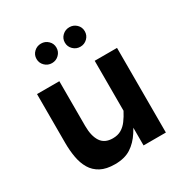

<svg xmlns="http://www.w3.org/2000/svg" viewBox="-164 -820 911 955"><g transform="rotate(-30 291.0 -342.0)"><path d="M392.7 -486.1V0H520.9V-486.1ZM429.6 -171.9 392.6 -199.1Q378.8 -172.5 363.3 -151.5Q347.9 -130.5 327.6 -118.6Q307.4 -106.7 278.9 -106.7Q232.2 -106.7 210.9 -139Q189.6 -171.4 189.6 -229.4V-486.1H61.4V-205.6Q61.4 -161.6 68.4 -122.5Q75.3 -83.4 93 -53.5Q110.7 -23.7 142.5 -6.7Q174.3 10.3 223.8 10.3Q279.4 10.3 315.6 -13Q351.8 -36.3 378.1 -77.5Q404.3 -118.8 429.6 -171.9ZM309.3 -638.3Q309.3 -614.8 326.2 -598.4Q343.1 -582 366.6 -582Q390.1 -582 406.9 -598.4Q423.6 -614.7 423.6 -638.3Q423.6 -661.8 406.9 -677.8Q390.1 -693.9 366.6 -693.9Q343.1 -693.9 326.2 -677.9Q309.3 -661.9 309.3 -638.3ZM146.5 -638.3Q146.5 -614.8 163.4 -598.4Q180.2 -582 203.8 -582Q227.3 -582 244 -598.4Q260.8 -614.7 260.8 -638.3Q260.8 -661.8 244 -677.8Q227.3 -693.9 203.8 -693.9Q180.2 -693.9 163.4 -677.9Q146.5 -661.9 146.5 -638.3Z"/></g></svg>

Font: Estedad-VF-FD Black
Style: Regular
Weight: 900
Designer: Amin Abedi
Version: Version 4.000